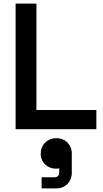

<svg xmlns="http://www.w3.org/2000/svg" viewBox="-20 -720 576 1070"><path d="M67 -700V0H517V-107H183V-700ZM207 137C207 187 246 220 292 220C300 220 306 219 310 218V239C310 258 302 268 282 268H212V330H295C344 330 380 293 380 244V135C380 85 343 50 294 50C245 50 207 85 207 137Z"/></svg>

Font: Space Text SemiBold
Style: Regular
Weight: 600
Designer: Florian Karsten (Space Text), Colophon Foundry (Space Mono)
Foundry: Florian Karsten
Version: Version 1.003;PS 001.003;hotconv 1.0.88;makeotf.lib2.5.64775